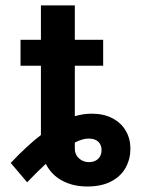

<svg xmlns="http://www.w3.org/2000/svg" viewBox="-20 -677 530 708"><path d="M255.9 -657.2V-530.3H360.4V-434.6H255.9V-248.5Q286.6 -257.8 318.4 -257.8Q362.3 -257.8 394.5 -241Q426.8 -224.1 443.8 -194.8Q460.9 -165.5 460.9 -128.9Q460.9 -91.3 443.8 -59.6Q426.8 -27.8 390.9 -8.5Q355 10.7 301.8 10.7Q249.5 10.7 209.5 -10.7Q169.4 -32.2 148.9 -72.8Q121.1 -47.4 80.1 -4.9L19.5 -76.2Q80.6 -140.6 130.9 -179.2V-434.6H55.7V-530.3H130.9V-657.2ZM308.6 -79.1Q328.6 -79.1 341.6 -91.1Q354.5 -103 354.5 -124Q354.5 -142.6 342.5 -154.3Q330.6 -166 305.7 -166Q284.7 -166 255.9 -151.4V-127.9Q255.9 -107.4 271 -93.3Q286.1 -79.1 308.6 -79.1Z"/></svg>

Font: Pretendard GOV SemiBold
Style: Regular
Weight: 600
Designer: Base glyphs from Inter by Rasmus Andersson; Hangeul glyphs from Noto Sans CJK(Source Han Sans) by Jang Soo-young and Kan
Foundry: Kil Hyung-jin
Version: Version 1.309